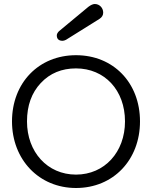

<svg xmlns="http://www.w3.org/2000/svg" viewBox="-20 -924 760 960"><path d="M275 -768C268 -761 264 -754 264 -747C264 -729 274 -720 293 -720C298 -720 304 -722 310 -725L478 -830C490 -838 496 -848 496 -861C496 -884 478 -904 454 -904C445 -904 434 -899 422 -890ZM360 16C547 16 680 -125 680 -317C680 -510 547 -648 360 -648C174 -648 40 -510 40 -317C40 -126 175 16 360 16ZM360 -51C217 -51 115 -164 115 -317C115 -396 138 -460 184 -509C230 -558 289 -582 360 -582C503 -582 605 -473 605 -317C605 -164 503 -51 360 -51Z"/></svg>

Font: Dongle Light
Style: Regular
Weight: 300
Designer: Yanghee Ryu
Foundry: Yanghee Ryu
Version: Version 2.000